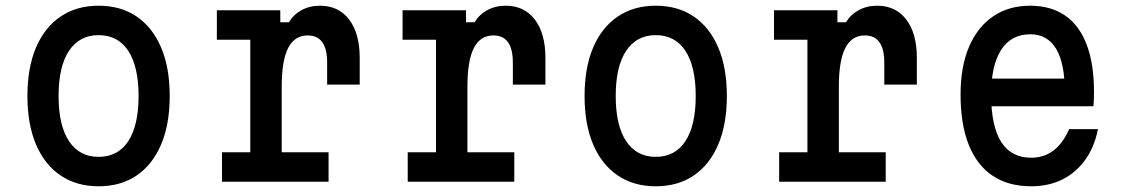

<svg xmlns="http://www.w3.org/2000/svg" viewBox="-20 -636 3940 672"><path d="M325 16Q248 16 192 -22Q136 -60 106 -130.5Q76 -201 76 -300Q76 -399 106 -469.5Q136 -540 192 -578Q248 -616 325 -616Q403 -616 458.5 -578Q514 -540 544 -469.5Q574 -399 574 -300Q574 -201 544 -130.5Q514 -60 458.5 -22Q403 16 325 16ZM325 -87Q393 -87 429 -142Q465 -197 465 -300Q465 -403 429 -458Q393 -513 325 -513Q258 -513 221.5 -458Q185 -403 185 -300Q185 -197 221.5 -142Q258 -87 325 -87Z M739 -600H961V-558H991Q1007 -585 1035.5 -600.5Q1064 -616 1100 -616Q1165 -616 1202 -567.5Q1239 -519 1239 -433V-340H1125V-417Q1125 -512 1057 -512Q1011 -512 988.5 -468Q966 -424 966 -333V-103H1130V0H757V-103H856V-497H739Z M1389 -600H1611V-558H1641Q1657 -585 1685.5 -600.5Q1714 -616 1750 -616Q1815 -616 1852 -567.5Q1889 -519 1889 -433V-340H1775V-417Q1775 -512 1707 -512Q1661 -512 1638.5 -468Q1616 -424 1616 -333V-103H1780V0H1407V-103H1506V-497H1389Z M2275 16Q2198 16 2142 -22Q2086 -60 2056 -130.5Q2026 -201 2026 -300Q2026 -399 2056 -469.5Q2086 -540 2142 -578Q2198 -616 2275 -616Q2353 -616 2408.5 -578Q2464 -540 2494 -469.5Q2524 -399 2524 -300Q2524 -201 2494 -130.5Q2464 -60 2408.5 -22Q2353 16 2275 16ZM2275 -87Q2343 -87 2379 -142Q2415 -197 2415 -300Q2415 -403 2379 -458Q2343 -513 2275 -513Q2208 -513 2171.5 -458Q2135 -403 2135 -300Q2135 -197 2171.5 -142Q2208 -87 2275 -87Z M2689 -600H2911V-558H2941Q2957 -585 2985.5 -600.5Q3014 -616 3050 -616Q3115 -616 3152 -567.5Q3189 -519 3189 -433V-340H3075V-417Q3075 -512 3007 -512Q2961 -512 2938.5 -468Q2916 -424 2916 -333V-103H3080V0H2707V-103H2806V-497H2689Z M3422 -361H3745L3707 -313Q3707 -414 3676.5 -465Q3646 -516 3586 -516Q3519 -516 3484 -461.5Q3449 -407 3449 -305Q3449 -195 3484 -139.5Q3519 -84 3589 -84Q3634 -84 3667 -109Q3700 -134 3722 -184H3823Q3810 -120 3777.5 -75.5Q3745 -31 3697.5 -7.5Q3650 16 3589 16Q3509 16 3454 -21Q3399 -58 3370.5 -129.5Q3342 -201 3342 -305Q3342 -403 3371.5 -472Q3401 -541 3455.5 -578.5Q3510 -616 3586 -616Q3658 -616 3708 -581.5Q3758 -547 3783.5 -479.5Q3809 -412 3809 -314Q3809 -301 3808.5 -288Q3808 -275 3807 -264H3422Z"/></svg>

Font: Martian Mono SemiCondensed
Style: Regular
Weight: 400
Width: 4
Designer: Roman Shamin
Foundry: Evil Martians
Version: Version 1.000